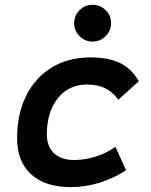

<svg xmlns="http://www.w3.org/2000/svg" viewBox="-20 -765 626 795"><path d="M287.1 -102.5Q333.5 -102.5 378.4 -117.4Q423.3 -132.3 458 -156.7L502 -60.1Q455.1 -28.8 395.3 -9.5Q335.4 9.8 272.9 9.8Q167 9.8 108.9 -43.2Q50.8 -96.2 50.8 -191.9Q50.8 -293.5 88.4 -368.7Q126 -443.8 194.3 -485.6Q262.7 -527.3 354 -527.3Q429.7 -527.3 477.3 -503.9Q524.9 -480.5 554.7 -428.7L470.2 -352.1Q445.8 -385.3 414.8 -400.1Q383.8 -415 340.3 -415Q265.1 -415 219.7 -358.4Q174.3 -301.8 173.8 -208.5Q174.3 -158.2 203.9 -130.4Q233.4 -102.5 287.1 -102.5ZM363.3 -592.8Q332 -592.8 309.6 -615.2Q287.1 -637.7 287.1 -668.9Q287.1 -701.2 309.6 -723.1Q332 -745.1 363.3 -745.1Q395 -745.1 417.5 -723.1Q439.9 -701.2 439.9 -668.9Q439.9 -637.7 417.5 -615.2Q395 -592.8 363.3 -592.8Z"/></svg>

Font: Cascadia Code PL SemiBold
Style: Italic
Weight: 600
Italic angle: -10°
Monospace: yes
Designer: Aaron Bell
Foundry: Saja Typeworks
Version: Version 2404.023; ttfautohint (v1.8.4)